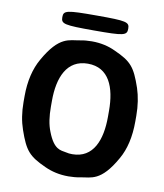

<svg xmlns="http://www.w3.org/2000/svg" viewBox="-94 -937 877 1024"><g transform="rotate(10 345.0 -425.5)"><path d="M647 -339V-371C647 -426 639 -475 625 -518C588 -626 566 -652 472 -694C436 -711 394 -721 345 -721C323 -721 301 -719 281 -715C226 -704 170 -718 90 -576C59 -522 42 -453 42 -371V-339C42 -284 50 -235 65 -192C102 -85 125 -59 218 -17C255 0 297 10 346 10C368 10 390 8 410 4C465 -7 521 7 600 -134C631 -188 647 -257 647 -339ZM346 -110C334 -110 322 -111 311 -114C282 -120 246 -116 211 -207C196 -244 190 -289 190 -339V-372C190 -498 231 -600 345 -600C460 -600 499 -498 499 -372V-339C499 -214 460 -110 346 -110ZM524 -821C524 -857 508 -861 346 -861C183 -861 167 -857 167 -821C167 -784 183 -780 346 -780C508 -780 524 -784 524 -821Z"/></g></svg>

Font: Asimov Print
Style: A
Weight: 500
Designer: Google
Version: Version 2.000980: 2014